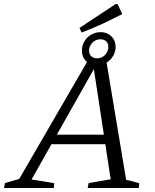

<svg xmlns="http://www.w3.org/2000/svg" viewBox="-37 -948 783 968"><path d="M599 -41Q617 -38 633.5 -33Q650 -28 665 -24L663 0H405L410 -25L521 -44L432 -627L450 -624L122 -43Q151 -39 179.5 -34Q208 -29 237 -24L234 0H-17L-12 -25L60 -46L412 -653H497ZM190 -221 214 -269H530L536 -221ZM452 -618Q419 -618 397.5 -639Q376 -660 376 -692Q376 -718 388.5 -739.5Q401 -761 423 -773.5Q445 -786 470 -786Q503 -786 524.5 -765Q546 -744 546 -712Q546 -687 533 -665.5Q520 -644 498.5 -631Q477 -618 452 -618ZM452 -654Q476 -654 492.5 -671Q509 -688 509 -712Q509 -730 498 -740Q487 -750 469 -750Q446 -750 429 -733Q412 -716 412 -693Q412 -675 423 -664.5Q434 -654 452 -654ZM374.4 -784 363.8 -807.2 546.4 -927.8 556.3 -926.8 579.3 -877.1Q529.3 -851.2 479.1 -827.8Q428.8 -804.4 374.4 -784Z"/></svg>

Font: Piazzolla Thin Light
Style: Italic
Weight: 300
Italic angle: -11.3°
Version: Version 2.005